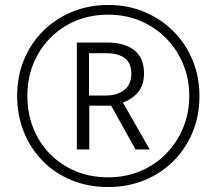

<svg xmlns="http://www.w3.org/2000/svg" viewBox="-20 -836 871 772"><path d="M415 -84Q334 -84 266.5 -112Q199 -140 150.5 -190Q102 -240 75.5 -306.5Q49 -373 49 -450Q49 -530 77 -597Q105 -664 155 -713Q205 -762 271.5 -789Q338 -816 416 -816Q495 -816 562 -787.5Q629 -759 678.5 -709Q728 -659 755 -592.5Q782 -526 782 -450Q782 -371 754.5 -304.5Q727 -238 677.5 -188.5Q628 -139 561 -111.5Q494 -84 415 -84ZM415 -123Q485 -123 544.5 -148Q604 -173 648 -218Q692 -263 716.5 -322.5Q741 -382 741 -450Q741 -518 717 -577Q693 -636 649 -681Q605 -726 545.5 -751.5Q486 -777 415 -777Q321 -777 247.5 -734Q174 -691 132 -617Q90 -543 90 -450Q90 -381 113.5 -321.5Q137 -262 180.5 -217.5Q224 -173 283.5 -148Q343 -123 415 -123ZM289 -235V-665H410Q480 -665 519.5 -634.5Q559 -604 559 -541Q559 -493 534.5 -464.5Q510 -436 474 -424L582 -235H525L427 -411H339V-235ZM406 -452Q451 -452 479.5 -474Q508 -496 508 -540Q508 -583 481.5 -602.5Q455 -622 407 -622H338V-452Z"/></svg>

Font: Noto Sans Telugu UI SemiCondensed Light
Style: Regular
Weight: 300
Width: 4
Designer: Jelle Bosma - Monotype Design Team
Foundry: Monotype Imaging Inc.
Version: Version 2.005; ttfautohint (v1.8.4.7-5d5b)